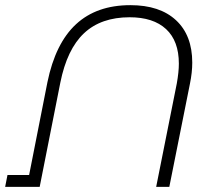

<svg xmlns="http://www.w3.org/2000/svg" viewBox="-29 -725 833 745"><path d="M717 -482Q717 -444 708 -400L628 0H577L657 -401Q665 -446 665 -478Q665 -566 615.5 -612Q566 -658 474 -658Q363 -658 297 -596Q231 -534 205 -404L125 0H-9L0 -46H84L155 -406Q186 -557 266 -631Q346 -705 477 -705Q591 -705 654 -646.5Q717 -588 717 -482Z"/></svg>

Font: Montserrat Alternates Light
Style: Italic
Weight: 300
Italic angle: -11.3°
Designer: Julieta Ulanovsky
Foundry: Julieta Ulanovsky
Version: Version 7.200